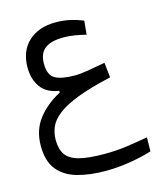

<svg xmlns="http://www.w3.org/2000/svg" viewBox="-114 -548 814 942"><g transform="rotate(-15 293.0 -77.0)"><path d="M306.6 307.1Q226.1 307.1 163.6 289.6Q101.1 272 65.4 228.3Q29.8 184.6 29.8 106.4Q29.8 27.3 72.3 -28.3Q114.7 -84 187.5 -123V-131.8Q125.5 -140.6 95.9 -181.2Q66.4 -221.7 66.4 -282.2Q66.4 -365.2 117.9 -413.1Q169.4 -460.9 256.8 -460.9Q295.9 -460.9 329.8 -453.1Q363.8 -445.3 395 -432.6L388.2 -362.8Q358.9 -370.1 331.1 -374.8Q303.2 -379.4 274.4 -379.4Q210.9 -379.4 179.9 -355.5Q148.9 -331.5 148.9 -278.8Q148.9 -220.2 182.4 -202.4Q215.8 -184.6 280.8 -184.6Q309.6 -184.6 348.1 -191.2Q386.7 -197.8 437 -207L445.3 -130.9Q339.4 -106.9 272.9 -81.3Q206.5 -55.7 170.7 -27.8Q134.8 0 121.3 31.2Q107.9 62.5 107.9 97.2Q107.9 143.6 127.4 171.9Q147 200.2 193.8 212.6Q240.7 225.1 322.8 225.1Q383.8 225.1 439.2 217Q494.6 209 543.5 200.2L542.5 271Q495.6 286.1 432.1 296.6Q368.7 307.1 306.6 307.1Z"/></g></svg>

Font: Cascadia Mono NF SemiLight
Style: Regular
Weight: 350
Monospace: yes
Designer: Aaron Bell
Foundry: Saja Typeworks
Version: Version 2404.023; ttfautohint (v1.8.4)